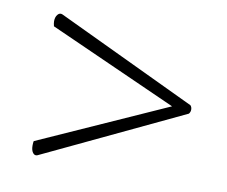

<svg xmlns="http://www.w3.org/2000/svg" viewBox="-52 -598 583 494"><g transform="rotate(10 240.0 -351.0)"><path d="M74 -167Q67 -164 62 -170.5Q57 -177 57 -189Q57 -197 58 -201L393 -351L58 -501Q56 -509 56 -514Q56 -525 61.5 -531.5Q67 -538 74 -535L439 -362Q443 -358 443 -351Q443 -345 439 -340Z"/></g></svg>

Font: Arima Madurai ExtraLight
Style: Regular
Weight: 275
Designer: Joana Correia and Natanael Gama
Foundry: NDISCOVER
Version: Version 1.020